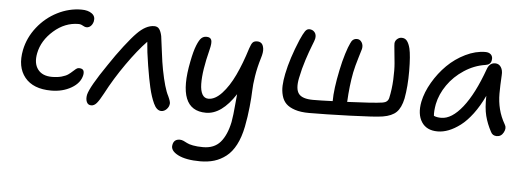

<svg xmlns="http://www.w3.org/2000/svg" viewBox="-53 -713 3225 1176"><g transform="rotate(5 1559.0 -125.0)"><path d="M262.2 -44.9Q151.4 -44.9 99.6 -108.6Q47.9 -172.4 68.8 -277.8Q84.5 -355 135 -418.9Q185.5 -482.9 256.8 -519Q328.1 -555.2 404.8 -555.2Q445.3 -555.2 468.8 -537.8Q492.2 -520.5 485.8 -490.2Q481.4 -471.7 470.2 -460.9Q459 -450.2 444.8 -450.2Q433.6 -450.2 420.9 -458Q408.2 -465.8 394 -465.8Q311 -465.8 241.9 -405.3Q172.9 -344.7 157.2 -266.1Q144.5 -203.1 172.4 -166Q200.2 -128.9 259.8 -128.9Q293 -128.9 318.6 -136Q344.2 -143.1 358.4 -153.1Q372.6 -163.1 382.8 -172.9Q393.1 -182.6 402.1 -189.7Q411.1 -196.8 419.9 -196.8Q439 -196.8 446.3 -187.5Q453.6 -178.2 450.2 -157.2Q439.9 -107.4 386.2 -76.2Q332.5 -44.9 262.2 -44.9Z M514.6 23.9Q494.6 23.9 486.6 6.1Q478.5 -11.7 483.4 -38.1Q494.6 -87.4 593.8 -231.9Q634.8 -293.9 679.7 -352.1Q724.6 -410.2 752.4 -438Q806.2 -493.2 857.4 -493.2Q877.9 -493.2 888.4 -478.5Q898.9 -463.9 904.8 -436Q907.7 -418.9 916.7 -344.7Q925.8 -270.5 933.6 -231.9Q955.6 -118.7 979.5 -74.2Q994.6 -41.5 993.7 -28.8Q992.2 -8.8 977.5 6.1Q962.9 21 944.8 21Q930.7 21 918.7 10.5Q906.7 0 897.2 -20.8Q887.7 -41.5 880.4 -63.7Q873 -85.9 865.7 -117.2Q855 -162.1 840.8 -249.3Q826.7 -336.4 822.8 -394Q767.1 -336.4 701.4 -242.9Q635.7 -149.4 586.4 -55.2Q563.5 -12.2 548.1 5.9Q532.7 23.9 514.6 23.9Z M1209 307.1Q1120.6 307.1 1072 282Q1023.4 256.8 1031.2 221.2Q1037.6 186 1074.2 186Q1085 186 1096.9 191.2Q1108.9 196.3 1119.9 202.6Q1130.9 209 1157 214.1Q1183.1 219.2 1219.2 219.2Q1287.6 219.2 1325.2 175.8Q1362.8 132.3 1379.9 50.8Q1384.3 26.4 1387 2Q1389.6 -22.5 1393.1 -59.8Q1396.5 -97.2 1398.9 -122.1Q1314.5 7.8 1218.3 7.8Q1034.7 7.8 1096.2 -296.9Q1108.4 -360.4 1123 -396.7Q1137.7 -433.1 1150.9 -444.6Q1164.1 -456.1 1181.2 -456.1Q1206.1 -456.1 1212.2 -438.7Q1218.3 -421.4 1207 -377.9Q1190.4 -312.5 1182.1 -259.5Q1173.8 -206.5 1174.6 -165.5Q1175.3 -124.5 1188.2 -101.8Q1201.2 -79.1 1226.1 -79.1Q1267.1 -79.1 1308.6 -123.8Q1350.1 -168.5 1384.3 -240.5Q1418.5 -312.5 1448.2 -408.2Q1457.5 -436.5 1466.6 -445.8Q1475.6 -455.1 1494.1 -455.1Q1509.8 -455.1 1520 -446Q1530.3 -437 1533.7 -414.6Q1537.1 -392.1 1524.9 -354Q1507.3 -296.4 1498.8 -242.4Q1490.2 -188.5 1489.3 -150.4Q1488.3 -112.3 1482.2 -51.5Q1476.1 9.3 1463.9 71.8Q1450.7 137.7 1426.3 184.3Q1401.9 231 1367.9 257.3Q1334 283.7 1295.2 295.4Q1256.3 307.1 1209 307.1Z M1847.7 -45.9Q1796.4 -45.9 1760.7 -57.6Q1725.1 -69.3 1705.8 -88.6Q1686.5 -107.9 1678.5 -137.7Q1670.4 -167.5 1671.9 -199.2Q1673.3 -231 1681.6 -272Q1700.7 -367.2 1751 -486.8Q1768.1 -525.4 1779.1 -541.3Q1790 -557.1 1804.7 -557.1Q1825.7 -557.1 1838.1 -542Q1850.6 -526.9 1845.7 -502Q1843.8 -492.2 1829.8 -457.5Q1815.9 -422.9 1797.9 -367.7Q1779.8 -312.5 1768.1 -253.9Q1754.4 -186.5 1776.4 -157.2Q1798.3 -127.9 1865.7 -127.9Q1912.6 -127.9 1985.8 -130.9Q1985.8 -204.6 2010.7 -323.2Q2022 -378.4 2036.6 -425.3Q2051.3 -472.2 2062 -493.2Q2073.7 -522.9 2101.1 -522.9Q2119.6 -522.9 2130.6 -505.6Q2141.6 -488.3 2136.7 -464.8Q2135.3 -458.5 2119.6 -407.7Q2104 -356.9 2095.7 -316.9Q2079.6 -233.9 2074.7 -133.8Q2237.3 -140.6 2292 -148.9Q2322.8 -153.8 2329.1 -180.2Q2341.3 -234.4 2344 -294.4Q2346.7 -354.5 2343 -395Q2339.4 -435.5 2335.4 -472.2Q2331.5 -508.8 2332 -517.1Q2333.5 -532.7 2345.9 -543.5Q2358.4 -554.2 2373 -554.2Q2394.5 -554.2 2406.5 -538.3Q2418.5 -522.5 2425.8 -493.2Q2436 -449.7 2436.5 -355.5Q2437 -261.2 2422.9 -185.1Q2410.6 -127.4 2383.1 -100.3Q2355.5 -73.2 2299.8 -64Q2254.9 -56.6 2099.6 -51.3Q1944.3 -45.9 1847.7 -45.9Z M2641.6 -2Q2573.7 -2 2543 -49.6Q2512.2 -97.2 2527.3 -174.8Q2539.6 -234.4 2575 -294.9Q2610.4 -355.5 2658.9 -403.6Q2707.5 -451.7 2769.5 -481.9Q2831.5 -512.2 2891.6 -512.2Q2914.6 -512.2 2926.8 -499.3Q2939 -486.3 2934.6 -463.9Q2930.2 -437.5 2898.4 -433.1Q2830.1 -422.9 2769 -382.8Q2708 -342.8 2668.7 -286.1Q2629.4 -229.5 2616.7 -168Q2608.4 -122.1 2611.3 -95.2Q2628.4 -86.9 2656.7 -86.9Q2721.2 -86.9 2787.1 -169.9Q2853 -252.9 2908.7 -408.2Q2922.9 -448.2 2957.5 -448.2Q2980.5 -448.2 2993.2 -428.7Q3005.9 -409.2 3003.4 -378.9Q2999.5 -314.5 2999.5 -265.6Q2999.5 -216.8 3011 -170.7Q3022.5 -124.5 3048.3 -80.1Q3061.5 -59.6 3047.1 -32.2Q3032.7 -4.9 3005.4 -4.9Q2979.5 -4.9 2968.8 -26.9Q2942.9 -74.7 2930.7 -122.8Q2918.5 -170.9 2920.4 -245.1Q2890.1 -180.7 2853.8 -132.3Q2817.4 -84 2780.8 -56.4Q2744.1 -28.8 2709.5 -15.4Q2674.8 -2 2641.6 -2Z"/></g></svg>

Font: Shantell Sans Bouncy
Style: Italic
Weight: 400
Italic angle: -11.31°
Designer: Stephen Nixon, Anya Danilova, Shantell Martin
Foundry: Arrow Type
Version: Version 1.006;[9816181b4]